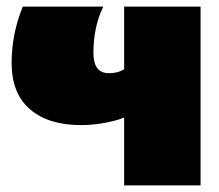

<svg xmlns="http://www.w3.org/2000/svg" viewBox="-20 -560 661 580"><path d="M355 0V-205.1Q336.9 -196.8 299.6 -189.5Q262.2 -182.1 224.1 -182.1Q126.5 -182.1 70.8 -229.7Q15.1 -277.3 15.1 -370.1Q15.1 -457.5 48.8 -540H292Q262.2 -479 262.2 -399.9Q262.2 -338.9 309.1 -338.9Q336.9 -338.9 355 -351.1V-540H585.9V0Z"/></svg>

Font: Kanit Black
Style: Regular
Weight: 900
Designer: Katatrad Team
Foundry: CadsonDemak
Version: Version 1.000;PS 001.000;hotconv 1.0.88;makeotf.lib2.5.64775